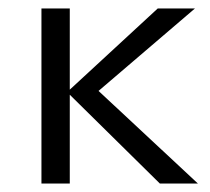

<svg xmlns="http://www.w3.org/2000/svg" viewBox="-20 -434 496 454"><path d="M145 -210V0H78V-414H145V-222L353 -414H441L213 -219L448 0H358Z"/></svg>

Font: QiushuiShotai Bright
Style: Regular
Weight: 400
Designer: Christian Thalmann (Catharsis Fonts)
Version: Version 1.250;